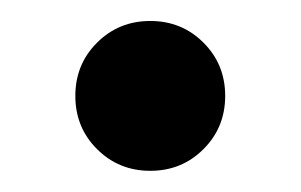

<svg xmlns="http://www.w3.org/2000/svg" viewBox="-20 -337 288 184"><path d="M73 -194.1Q52.2 -214.8 52.2 -245.1Q52.2 -275.4 73 -296.1Q93.8 -316.9 124 -316.9Q154.3 -316.9 175 -296.1Q195.8 -275.4 195.8 -245.1Q195.8 -214.8 175 -194.1Q154.3 -173.3 124 -173.3Q93.8 -173.3 73 -194.1Z"/></svg>

Font: Spartan MB SemBd
Style: Regular
Weight: 600
Designer: Matt Bailey, Mirko Velimirovic
Foundry: Matt Bailey
Version: Version 1.005